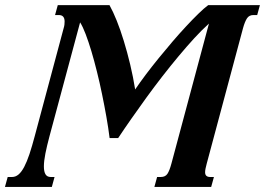

<svg xmlns="http://www.w3.org/2000/svg" viewBox="-62 -736 1044 756"><path d="M188.5 -624.5Q190.9 -632.3 191.7 -638.9Q192.4 -645.5 192.4 -651.4Q192.4 -676.8 169.4 -676.8H154.8L165.5 -715.8H369.1Q382.8 -691.4 397.5 -655Q412.1 -618.7 425.5 -574.7Q439 -530.8 450.7 -481.7Q462.4 -432.6 470.2 -383.8Q488.3 -410.6 512.2 -442.4Q536.1 -474.1 562.7 -506.8Q589.4 -539.6 616.9 -571.8Q644.5 -604 670.4 -631.8Q696.3 -659.7 718.8 -681.6Q741.2 -703.6 757.8 -715.8H961.4L950.7 -676.8H936Q918.9 -676.8 910.4 -663.6Q901.9 -650.4 895 -625.5L752 -91.8Q749 -80.6 747.3 -72.3Q745.6 -64 745.6 -57.6Q745.6 -39.1 765.6 -39.1H780.3L769.5 0H545.9L556.6 -39.1H571.3Q588.9 -39.1 597.2 -51.5Q605.5 -64 612.8 -91.3L760.7 -643.1Q733.4 -618.7 703.1 -585.7Q672.9 -552.7 641.1 -514.6Q609.4 -476.6 577.1 -435.1Q544.9 -393.6 514.4 -351.6Q483.9 -309.6 455.6 -269Q427.2 -228.5 403.3 -192.4H369.6Q364.7 -231.9 356.9 -276.1Q349.1 -320.3 339.8 -365.2Q330.6 -410.2 319.8 -453.4Q309.1 -496.6 297.9 -534.2Q286.6 -571.8 275.4 -601.3Q264.2 -630.9 253.4 -647.9L132.8 -199.2Q122.6 -161.1 116.7 -131.3Q110.8 -101.6 110.8 -80.6Q110.8 -60.1 117.2 -49.6Q123.5 -39.1 137.7 -39.1H152.8L142.1 0H-42.5L-31.7 -39.1H-14.6Q-0.5 -39.1 11.2 -49.1Q22.9 -59.1 33.4 -79.1Q43.9 -99.1 54 -129.2Q64 -159.2 74.7 -199.7Z"/></svg>

Font: Arian AMU Serif
Style: Bold Italic
Weight: 700
Italic angle: -15°
Designer: Ruben Hakobyan (Tarumian)
Foundry: Ruben Hakobyan (Tarumian)
Version: Version 1.002